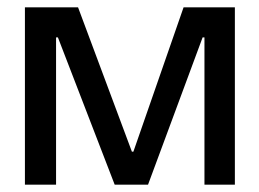

<svg xmlns="http://www.w3.org/2000/svg" viewBox="-20 -504 708 524"><path d="M621 0H538V-402H533L384 0H293L138 -402H133V0H48V-484H193L340 -90H344L481 -484H621Z"/></svg>

Font: Gamestation Display
Style: Regular
Weight: 400
Designer: Jonas Hecksher
Foundry: Jonas Hecksher, Playtypeª, e-types AS
Version: Version 1.003